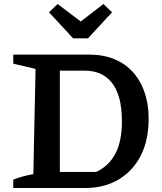

<svg xmlns="http://www.w3.org/2000/svg" viewBox="-20 -936 807 956"><path d="M425 -664Q516 -664 582 -625.5Q648 -587 684 -514.5Q720 -442 720 -343Q720 -238 681 -161.5Q642 -85 571 -42.5Q500 0 405 0H46V-42Q68 -50 92.5 -57Q117 -64 146 -69L157 -593L46 -619V-664ZM459 -80Q523 -110 555 -172Q587 -234 587 -330Q587 -403 572.5 -452Q558 -501 532 -530Q506 -559 474 -571.5Q442 -584 406 -584H225L278 -638V-27L225 -80ZM344 -745 224 -875 267 -916 382 -829 495 -916 538 -875 418 -745Z"/></svg>

Font: Piazzolla Thin
Style: Bold
Weight: 700
Version: Version 2.005